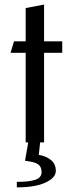

<svg xmlns="http://www.w3.org/2000/svg" viewBox="-20 -620 317 836"><path d="M171.9 -390.1V0H154.8L148.9 54.2Q181.2 59.6 202.1 76.9Q223.1 94.2 223.1 124Q223.1 153.8 178.5 174.8Q133.8 195.8 53.2 195.8V171.9Q107.4 171.9 134.3 162.6Q161.1 153.3 161.1 129.4Q161.1 105.5 145.3 95Q129.4 84.5 88.9 80.1L103 0H91.8V-390.1H25.9L41 -439.9H91.8V-585L171.9 -600.1V-439.9H251V-390.1Z"/></svg>

Font: Pfennig
Style: Medium
Weight: 500
Version: Version 20120410 ; ttfautohint (v0.8)